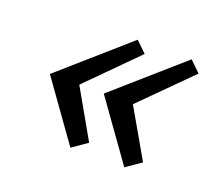

<svg xmlns="http://www.w3.org/2000/svg" viewBox="-78 -563 720 626"><g transform="rotate(20 282.0 -250.0)"><path d="M404 -47 259 -250 490 -453 527 -417 360 -250 456 -83ZM217 -47 72 -250 303 -453 340 -417 174 -250 269 -83Z"/></g></svg>

Font: Epunda Sans Medium
Style: Italic
Weight: 500
Italic angle: -12.0243°
Designer: Simon Atzbach
Foundry: typofactur
Version: Version 2.204; ttfautohint (v1.8.4.7-5d5b)